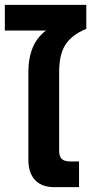

<svg xmlns="http://www.w3.org/2000/svg" viewBox="-25 -772 386 792"><path d="M92 -112V-473Q92 -593 165 -646H-5V-752H331V-653Q272 -629 245.5 -588.5Q219 -548 219 -476V-152Q219 -126 230 -116Q241 -106 266 -106H301V0H199Q147 0 119.5 -29.5Q92 -59 92 -112Z"/></svg>

Font: Prompt Medium
Style: Regular
Weight: 500
Designer: Katatrad Team
Foundry: CadsonDemak
Version: Version 1.001